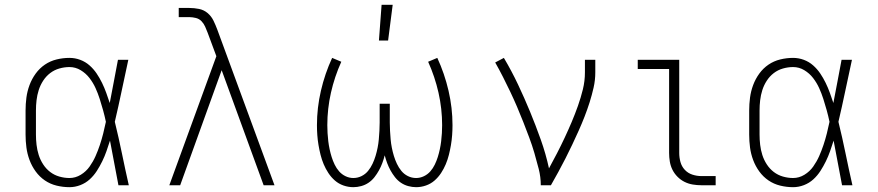

<svg xmlns="http://www.w3.org/2000/svg" viewBox="-20 -768 3640 796"><path d="M268 8Q241 8 214.5 1.5Q188 -5 166 -20Q144 -35 128 -57Q112 -79 102.5 -104.5Q93 -130 89.5 -156.5Q86 -183 86 -210V-310Q86 -337 89.5 -363.5Q93 -390 102.5 -415.5Q112 -441 128 -463Q144 -485 166 -500Q188 -515 214.5 -521.5Q241 -528 268 -528Q291 -528 312.5 -520Q334 -512 351 -497Q368 -482 380.5 -463.5Q393 -445 403 -424.5Q413 -404 420.5 -383Q428 -362 435 -341Q444 -385 452 -430Q460 -475 469 -520H512Q498 -456 484.5 -391.5Q471 -327 456 -263Q472 -198 485.5 -132Q499 -66 514 0H471Q462 -46 453.5 -92.5Q445 -139 436 -185Q429 -163 421.5 -141.5Q414 -120 404 -99.5Q394 -79 381.5 -59.5Q369 -40 352 -24.5Q335 -9 313 -0.5Q291 8 268 8ZM268 -30Q293 -30 315 -43.5Q337 -57 351.5 -77.5Q366 -98 376 -120.5Q386 -143 394 -167Q402 -191 408 -215Q414 -239 419 -263Q414 -287 407.5 -310.5Q401 -334 393.5 -357.5Q386 -381 376 -403Q366 -425 351 -444.5Q336 -464 314.5 -477Q293 -490 268 -490Q247 -490 226 -484Q205 -478 188 -465Q171 -452 159 -433.5Q147 -415 140.5 -394.5Q134 -374 131.5 -352.5Q129 -331 129 -310V-210Q129 -189 131.5 -167.5Q134 -146 140.5 -125.5Q147 -105 159 -86.5Q171 -68 188 -55Q205 -42 226 -36Q247 -30 268 -30Z M682 0 877 -535 841 -632Q836 -645 830.5 -657.5Q825 -670 815.5 -680Q806 -690 792 -693.5Q778 -697 765 -697H721V-735H765Q785 -735 805 -731Q825 -727 840.5 -714Q856 -701 865 -682.5Q874 -664 881 -645L1118 0H1073L899 -477L727 0Z M1445 8Q1424 8 1404 1Q1384 -6 1368.5 -19.5Q1353 -33 1341.5 -50.5Q1330 -68 1322 -87Q1314 -106 1309 -126Q1304 -146 1300.5 -166.5Q1297 -187 1295.5 -208Q1294 -229 1294 -249Q1294 -321 1310.5 -392Q1327 -463 1357 -528L1395 -512Q1367 -450 1352 -383.5Q1337 -317 1337 -249Q1337 -233 1338 -216Q1339 -199 1341 -182.5Q1343 -166 1346.5 -149.5Q1350 -133 1355 -117Q1360 -101 1367.5 -85.5Q1375 -70 1386 -57.5Q1397 -45 1412.5 -37.5Q1428 -30 1445 -30Q1463 -30 1479 -38Q1495 -46 1506 -59.5Q1517 -73 1524.5 -89Q1532 -105 1537 -121.5Q1542 -138 1545.5 -155.5Q1549 -173 1550.5 -190.5Q1552 -208 1553 -225.5Q1554 -243 1554 -260V-338H1596V-260Q1596 -243 1597 -225.5Q1598 -208 1599.5 -190.5Q1601 -173 1604.5 -155.5Q1608 -138 1613 -121.5Q1618 -105 1625.5 -89Q1633 -73 1644 -59.5Q1655 -46 1671 -38Q1687 -30 1705 -30Q1722 -30 1737.5 -37.5Q1753 -45 1764 -57.5Q1775 -70 1782.5 -85.5Q1790 -101 1795 -117Q1800 -133 1803.5 -149.5Q1807 -166 1809 -182.5Q1811 -199 1812 -216Q1813 -233 1813 -249Q1813 -317 1798 -383.5Q1783 -450 1755 -512L1793 -528Q1823 -463 1839.5 -392Q1856 -321 1856 -249Q1856 -229 1854.5 -208Q1853 -187 1849.5 -166.5Q1846 -146 1841 -126Q1836 -106 1828 -87Q1820 -68 1808.5 -50.5Q1797 -33 1781.5 -19.5Q1766 -6 1746 1Q1726 8 1705 8Q1689 8 1672.5 3.5Q1656 -1 1642 -10.5Q1628 -20 1617.5 -33.5Q1607 -47 1599 -61.5Q1591 -76 1585 -92Q1579 -108 1575 -124Q1571 -108 1565 -92Q1559 -76 1551 -61.5Q1543 -47 1532.5 -33.5Q1522 -20 1508 -10.5Q1494 -1 1477.5 3.5Q1461 8 1445 8ZM1551 -600 1562 -748H1608L1589 -600Z M2222 0Q2222 -34 2213.5 -67.5Q2205 -101 2195.5 -133.5Q2186 -166 2174 -198Q2162 -230 2149.5 -262Q2137 -294 2123.5 -325.5Q2110 -357 2095.5 -387.5Q2081 -418 2065.5 -448.5Q2050 -479 2033 -509L2069 -528Q2101 -474 2127.5 -418Q2154 -362 2177.5 -305Q2201 -248 2222 -189Q2243 -130 2256 -70Q2273 -101 2289.5 -133Q2306 -165 2321 -197Q2336 -229 2350 -262Q2364 -295 2376 -329Q2388 -363 2396.5 -397.5Q2405 -432 2405 -468V-520H2448V-468Q2448 -436 2441 -405Q2434 -374 2424.5 -344Q2415 -314 2403.5 -284.5Q2392 -255 2379 -226Q2366 -197 2352.5 -168.5Q2339 -140 2324.5 -111.5Q2310 -83 2295 -55.5Q2280 -28 2264 0Z M2888 0Q2870 0 2852 -3Q2834 -6 2818 -14Q2802 -22 2789 -35Q2776 -48 2768 -64Q2760 -80 2757 -98Q2754 -116 2754 -134V-482H2624V-520H2796V-134Q2796 -115 2801 -96.5Q2806 -78 2819 -64Q2832 -50 2850.5 -44Q2869 -38 2888 -38H2947V0Z M3268 8Q3241 8 3214.5 1.5Q3188 -5 3166 -20Q3144 -35 3128 -57Q3112 -79 3102.5 -104.5Q3093 -130 3089.5 -156.5Q3086 -183 3086 -210V-310Q3086 -337 3089.5 -363.5Q3093 -390 3102.5 -415.5Q3112 -441 3128 -463Q3144 -485 3166 -500Q3188 -515 3214.5 -521.5Q3241 -528 3268 -528Q3291 -528 3312.5 -520Q3334 -512 3351 -497Q3368 -482 3380.5 -463.5Q3393 -445 3403 -424.5Q3413 -404 3420.5 -383Q3428 -362 3435 -341Q3444 -385 3452 -430Q3460 -475 3469 -520H3512Q3498 -456 3484.5 -391.5Q3471 -327 3456 -263Q3472 -198 3485.5 -132Q3499 -66 3514 0H3471Q3462 -46 3453.5 -92.5Q3445 -139 3436 -185Q3429 -163 3421.5 -141.5Q3414 -120 3404 -99.5Q3394 -79 3381.5 -59.5Q3369 -40 3352 -24.5Q3335 -9 3313 -0.5Q3291 8 3268 8ZM3268 -30Q3293 -30 3315 -43.5Q3337 -57 3351.5 -77.5Q3366 -98 3376 -120.5Q3386 -143 3394 -167Q3402 -191 3408 -215Q3414 -239 3419 -263Q3414 -287 3407.5 -310.5Q3401 -334 3393.5 -357.5Q3386 -381 3376 -403Q3366 -425 3351 -444.5Q3336 -464 3314.5 -477Q3293 -490 3268 -490Q3247 -490 3226 -484Q3205 -478 3188 -465Q3171 -452 3159 -433.5Q3147 -415 3140.5 -394.5Q3134 -374 3131.5 -352.5Q3129 -331 3129 -310V-210Q3129 -189 3131.5 -167.5Q3134 -146 3140.5 -125.5Q3147 -105 3159 -86.5Q3171 -68 3188 -55Q3205 -42 3226 -36Q3247 -30 3268 -30Z"/></svg>

Font: Iosevka Etoile Extralight
Style: Regular
Weight: 200
Designer: Belleve Invis
Foundry: Belleve Invis
Version: Version 22.1.2; ttfautohint (v1.8.4)